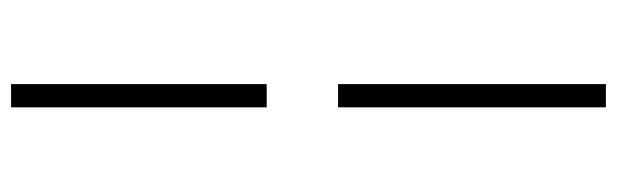

<svg xmlns="http://www.w3.org/2000/svg" viewBox="-404 -442 1115 347"><g transform="rotate(-90 153.5 -268.5)"><path d="M133 269H175V-215H133ZM175 -344V-806H133V-344Z"/></g></svg>

Font: Noto Serif CJK HK ExtraLight
Style: Regular
Weight: 200
Designer: Ryoko NISHIZUKA 西塚涼子 (kana & ideographs); Frank Grießhammer (Latin, Greek & Cyrillic); Wenlong ZHANG 张文龙 (bopomofo); San
Foundry: Adobe
Version: Version 2.001;hotconv 1.1.0;makeotfexe 2.6.0